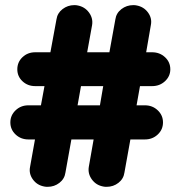

<svg xmlns="http://www.w3.org/2000/svg" viewBox="-20 -721 698 742"><path d="M506.8 -700.2Q535.2 -695.3 551.8 -672.9Q568.4 -650.4 563 -624L544.9 -519H567.9Q597.2 -519 617.7 -500Q638.2 -481 638.2 -453.1Q638.2 -426.3 617.7 -407.2Q597.2 -388.2 567.9 -388.2H521L507.8 -314H540Q569.3 -314 589.6 -294.7Q609.9 -275.4 609.9 -248Q609.9 -220.2 589.6 -201.2Q569.3 -182.1 540 -182.1H483.9L460.9 -54.2Q457.5 -29.8 437.7 -14.4Q418 1 392.1 1Q383.8 1 379.9 0Q351.6 -4.9 335.2 -27.3Q318.8 -49.8 323.2 -76.2L341.8 -182.1H255.9L232.9 -54.2Q229.5 -29.8 209.7 -14.4Q189.9 1 164.1 1Q155.8 1 151.9 0Q123.5 -4.9 107.2 -27.3Q90.8 -49.8 96.2 -76.2L115.2 -182.1H89.8Q60.5 -182.1 40.3 -201.2Q20 -220.2 20 -248Q20 -275.4 40.3 -294.7Q60.5 -314 89.8 -314H138.2L151.9 -388.2H116.2Q86.9 -388.2 66.9 -407Q46.9 -425.8 46.9 -453.1Q46.9 -481 66.9 -500Q86.9 -519 116.2 -519H174.8L198.2 -646Q201.7 -670.4 221.7 -685.8Q241.7 -701.2 267.1 -701.2Q274.9 -701.2 278.8 -700.2Q307.1 -695.3 323.7 -672.9Q340.3 -650.4 335.9 -624L316.9 -519H402.8L425.8 -646Q429.2 -670.4 449.2 -685.8Q469.2 -701.2 495.1 -701.2Q502.9 -701.2 506.8 -700.2ZM279.8 -314H366.2L378.9 -388.2H293Z"/></svg>

Font: LT Saeada
Style: Bold
Weight: 700
Designer: Daniel Lyons
Foundry: LyonsType
Version: Version 1.001